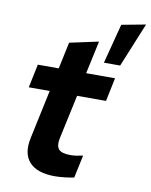

<svg xmlns="http://www.w3.org/2000/svg" viewBox="-90 -877 746 950"><g transform="rotate(10 283.0 -402.0)"><path d="M251.6 6.7Q162.5 6.7 123.4 -35.9Q84.3 -78.6 101.1 -157.9L153.6 -404.4H48.4L73.1 -522.4H178.1L206.6 -656.2L351.5 -687.4L315.9 -522.4H461.1L436.4 -404.4H291.2L243 -180.8Q235.5 -143.1 250.6 -126.5Q265.7 -109.9 307.8 -109.9Q324.1 -109.9 339 -112Q353.9 -114.2 371.9 -118.4L347.5 -3.8Q329.2 0.2 302.1 3.4Q275 6.7 251.6 6.7ZM393.4 -588.9 445.3 -788.4 566 -811 475 -588.9Z"/></g></svg>

Font: Red Hat Display VF
Style: Italic
Weight: 300
Italic angle: -12°
Designer: Pentagram, MCKL
Foundry: Pentagram, MCKL
Version: Version 1.010